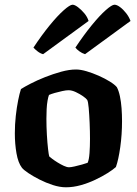

<svg xmlns="http://www.w3.org/2000/svg" viewBox="-20 -795 581 815"><path d="M260 0Q234 0 204.5 -9.5Q175 -19 147.5 -33Q120 -47 100 -60.5Q80 -74 73 -83Q57 -104 50 -144Q43 -184 43 -229Q43 -267 47 -303Q51 -339 57 -369Q63 -399 69 -417Q83 -426 110 -440Q137 -454 171 -467.5Q205 -481 239.5 -490.5Q274 -500 303 -500Q322 -500 347.5 -492.5Q373 -485 399 -473.5Q425 -462 446 -449Q467 -436 476 -425Q484 -410 489 -386.5Q494 -363 496 -335.5Q498 -308 498 -281Q498 -224 490.5 -170.5Q483 -117 472 -86Q460 -75 437 -60.5Q414 -46 384.5 -32Q355 -18 323 -9Q291 0 260 0ZM273 -85Q281 -85 296.5 -88.5Q312 -92 328 -96.5Q344 -101 352 -104Q358 -117 360 -145.5Q362 -174 362 -205Q362 -237 360.5 -273Q359 -309 356.5 -337Q354 -365 350 -371Q346 -377 332.5 -386.5Q319 -396 302 -404Q285 -412 271 -412Q261 -412 244.5 -408.5Q228 -405 212.5 -400.5Q197 -396 188 -392Q185 -385 182 -368.5Q179 -352 178 -332Q177 -312 177 -291Q177 -257 179 -222.5Q181 -188 184 -162.5Q187 -137 189 -131Q192 -128 202 -120.5Q212 -113 225 -105Q238 -97 251 -91Q264 -85 273 -85ZM341 -565Q328 -569 316.5 -577.5Q305 -586 300 -593Q336 -647 369.5 -688Q403 -729 429 -752Q455 -775 466 -775Q476 -775 489.5 -765Q503 -755 515.5 -739Q528 -723 534 -706ZM163 -565Q151 -568 139.5 -577Q128 -586 122 -593Q157 -646 190.5 -687Q224 -728 250.5 -751.5Q277 -775 288 -775Q297 -775 311 -764.5Q325 -754 338 -738.5Q351 -723 356 -706Z"/></svg>

Font: Texturina 12pt
Style: Bold
Weight: 700
Designer: Guillermo Torres Carreño
Foundry: Omnibus-Type
Version: Version 1.002